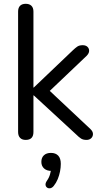

<svg xmlns="http://www.w3.org/2000/svg" viewBox="-20 -732 540 1014"><path d="M115.9 6.9Q96.5 6.9 86 -4Q75.6 -14.9 75.6 -34.8V-670.7Q75.6 -691.1 86 -701.5Q96.5 -711.9 115.9 -711.9Q135.3 -711.9 145.9 -701.5Q156.6 -691.1 156.6 -670.7V-269.9H158.6L363.9 -465.6Q377.5 -478.7 388.3 -486Q399 -493.3 416.6 -493.3Q433 -493.3 442 -484.6Q451 -475.8 450.7 -463.2Q450.5 -450.6 437.8 -437.4L219.8 -230.1V-273.6L457.4 -50.6Q471.2 -37.4 471 -24Q470.8 -10.6 461.4 -1.8Q452 6.9 436.9 6.9Q419 6.9 407.8 -0.3Q396.6 -7.6 381.4 -22.7L158.6 -228.1H156.6V-34.8Q156.6 6.9 115.9 6.9ZM263.8 249.9Q255.4 260.3 245.5 262.1Q235.7 263.8 228.6 258.6Q221.4 253.5 220.5 244.1Q219.5 234.7 227.9 222.3Q239 206.8 244.2 188.7Q249.5 170.7 249.5 156.1L252.5 170.7Q227 170.7 212.7 157.6Q198.4 144.5 198.4 122.9Q198.4 100.7 211.9 88.1Q225.5 75.5 249 75.5Q273.5 75.5 287.3 89.8Q301.1 104.2 301.1 133.3Q301.1 152.2 297.1 173.2Q293.1 194.1 284.9 214Q276.7 234 263.8 249.9Z"/></svg>

Font: Nunito ExtraLight
Style: Regular
Weight: 200
Designer: Vernon Adams
Foundry: Vernon Adams
Version: Version 3.602